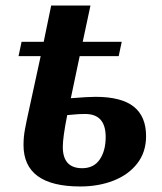

<svg xmlns="http://www.w3.org/2000/svg" viewBox="-20 -664 584 694"><path d="M65 -140Q65 -170 70.5 -198Q76 -226 77 -231L127 -461H47L58 -513H138L165 -644H307L279 -513H420L409 -461H268L236 -309Q298 -314 325 -314Q419 -314 463.5 -278.5Q508 -243 508 -172Q508 -114 476 -73Q444 -32 390 -11Q336 10 270 10Q65 10 65 -140ZM362 -169Q362 -252 288 -252Q264 -252 246.5 -250Q229 -248 223 -248Q207 -168 207 -133Q207 -56 277 -56Q319 -56 340.5 -87.5Q362 -119 362 -169Z"/></svg>

Font: Noto Serif Narrow
Style: Bold Italic
Weight: 700
Width: 4
Italic angle: -12°
Designer: Monotype Design Team
Foundry: Monotype Imaging Inc.
Version: Version 1.001